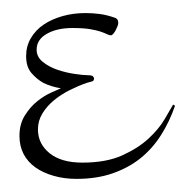

<svg xmlns="http://www.w3.org/2000/svg" viewBox="-20 -268 288 294"><path d="M154.8 -241.2Q161.1 -239.7 161.1 -232.9Q161.1 -231 159.9 -227.8Q158.7 -224.6 157 -221.4Q155.3 -218.3 153.3 -216.1Q151.4 -213.9 149.9 -213.9Q147.5 -213.9 144 -215.6Q140.6 -217.3 134.3 -219.5Q127.9 -221.7 117.7 -223.4Q107.4 -225.1 90.8 -225.1Q67.4 -225.1 51.8 -216.3Q36.1 -207.5 36.1 -191.9Q36.1 -180.7 45.7 -173.1Q55.2 -165.5 68.1 -161.1Q81.1 -156.7 94.5 -154.8Q107.9 -152.8 115.2 -152.8Q120.6 -152.8 122.3 -151.1Q124 -149.4 124 -147.9Q124 -144 120.8 -143.3Q117.7 -142.6 112.8 -141.1Q100.1 -136.7 86.9 -130.1Q73.7 -123.5 62.7 -114.5Q51.8 -105.5 44.9 -94.2Q38.1 -83 38.1 -69.8Q38.1 -47.9 55.9 -33.4Q73.7 -19 106 -19Q142.6 -19 167 -30Q191.4 -41 207.3 -55.7Q223.1 -70.3 231.9 -85.2Q240.7 -100.1 245.1 -107.9L248 -106Q239.7 -82 226.8 -61.5Q213.9 -41 195.6 -26.1Q177.2 -11.2 152.8 -2.7Q128.4 5.9 97.2 5.9Q78.1 5.9 62 1.2Q45.9 -3.4 34.2 -11.7Q22.5 -20 16.1 -32.2Q9.8 -44.4 9.8 -60.1Q9.8 -78.1 18.1 -91.3Q26.4 -104.5 37.1 -113Q47.9 -121.6 58.3 -126.2Q68.8 -130.9 73.2 -132.8Q58.1 -135.3 46.4 -141.1Q36.6 -146.5 28.3 -156Q20 -165.5 20 -182.1Q20 -197.3 27.3 -209.7Q34.7 -222.2 47.1 -230.5Q59.6 -238.8 75.9 -243.4Q92.3 -248 110.8 -248Q121.6 -248 132.6 -246.6Q143.6 -245.1 154.8 -241.2Z"/></svg>

Font: Stalemate
Style: Regular
Weight: 400
Designer: Astigmatic (AOETI)
Foundry: Astigmatic (AOETI)
Version: Version 001.000